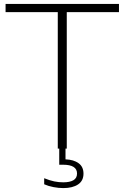

<svg xmlns="http://www.w3.org/2000/svg" viewBox="-20 -760 637 982"><path d="M275.5 0V-698H8.5V-740H588.5V-698H321.5V0ZM304 202Q280 202 253.8 197Q227.5 192 206 182.5V151.5Q234.5 163 257.5 167.8Q280.5 172.5 303.5 172.5Q337 172.5 355.5 161.8Q374 151 374 127.5Q374 82.5 302.5 82.5H283V-10H315V55Q357 56.5 382 74.8Q407 93 407 128Q407 165 379 183.5Q351 202 304 202Z"/></svg>

Font: Encode Sans SmExp XLt
Style: Regular
Weight: 200
Width: 6
Designer: Multiple Designers
Foundry: Impallari Type
Version: Version 3.002; ttfautohint (v1.8.3) -l 8 -r 50 -G 200 -x 14 